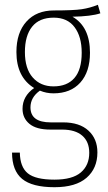

<svg xmlns="http://www.w3.org/2000/svg" viewBox="-20 -574 445 794"><path d="M384.8 -554.2 395 -519Q357.4 -506.3 279.8 -504.9Q352.1 -462.9 352.1 -356Q352.1 -276.9 312 -232.4Q272 -188 201.2 -188Q171.4 -188 145 -199.2Q106 -171.4 106 -129.9Q106 -67.9 189.9 -67.9H241.2Q308.6 -67.9 345.7 -33.9Q382.8 0 382.8 56.2Q382.8 122.1 338.1 161.1Q293.5 200.2 205.1 200.2Q113.3 200.2 71.5 165.8Q29.8 131.3 29.8 57.1H62Q63 116.7 95 142.8Q127 168.9 205.1 168.9Q279.3 168.9 314.2 139.2Q349.1 109.4 349.1 58.1Q349.1 12.2 320.3 -12.9Q291.5 -38.1 236.8 -38.1H188Q130.4 -38.1 101.8 -61.8Q73.2 -85.4 73.2 -124Q73.2 -176.3 121.1 -210Q47.9 -254.9 47.9 -358.9Q47.9 -439 89.4 -484.9Q130.9 -530.8 203.1 -530.8Q284.2 -530.8 318.1 -535.9Q352.1 -541 384.8 -554.2ZM202.1 -501Q142.6 -501 112.8 -463.6Q83 -426.3 83 -358.9Q83 -290 115.5 -253.4Q147.9 -216.8 201.2 -216.8Q257.8 -216.8 287.8 -251.5Q317.9 -286.1 317.9 -356Q317.9 -422.4 288.3 -461.7Q258.8 -501 202.1 -501Z"/></svg>

Font: Fira Sans Compressed UltraLight
Style: Regular
Weight: 200
Width: 1
Designer: Carrois Corporate & Edenspiekermann AG
Foundry: Carrois Corporate GbR & Edenspiekermann AG
Version: Version 4.203;PS 004.203;hotconv 1.0.88;makeotf.lib2.5.64775